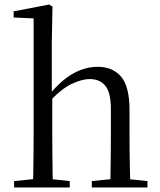

<svg xmlns="http://www.w3.org/2000/svg" viewBox="-20 -825 703 845"><path d="M42 0V-28L151 -39H184L287 -28V0ZM125 0Q126 -24 126.5 -65Q127 -106 127.5 -150.5Q128 -195 128 -229V-744L40 -748V-775L196 -805L211 -796L208 -641V-412L210 -399V-229Q210 -195 210.5 -150.5Q211 -106 211.5 -65Q212 -24 213 0ZM384 0V-28L492 -39H524L629 -28V0ZM465 0Q466 -24 466.5 -64.5Q467 -105 467.5 -149.5Q468 -194 468 -229V-344Q468 -418 443.5 -447.5Q419 -477 375 -477Q340 -477 294 -455Q248 -433 193 -373L174 -407H196Q249 -472 302 -501.5Q355 -531 410 -531Q476 -531 513 -487.5Q550 -444 550 -341V-229Q550 -194 550.5 -149.5Q551 -105 552 -64.5Q553 -24 554 0Z"/></svg>

Font: Noto Serif SC ExtraLight
Style: Regular
Weight: 400
Version: Version 2.002-H1;hotconv 1.1.0;makeotfexe 2.6.0